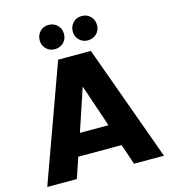

<svg xmlns="http://www.w3.org/2000/svg" viewBox="-130 -1017 997 1122"><g transform="rotate(-15 368.5 -456.5)"><path d="M541 0C541 0 722 0 722 0C722 0 468 -702 468 -702C468 -702 270 -702 270 -702C270 -702 16 0 16 0C16 0 195 0 195 0C195 0 237 -124 237 -124C237 -124 499 -124 499 -124C499 -124 541 0 541 0ZM282 -256C282 -256 368 -513 368 -513C368 -513 455 -256 455 -256C455 -256 282 -256 282 -256ZM268 -766C268 -766 268 -766 268 -766C289 -766 306 -773 321 -787C335 -801 342 -818 342 -839C342 -839 342 -839 342 -839C342 -860 335 -878 321 -892C307 -906 289 -913 268 -913C268 -913 268 -913 268 -913C247 -913 230 -906 216 -892C202 -877 195 -860 195 -839C195 -839 195 -839 195 -839C195 -818 202 -801 216 -787C230 -773 247 -766 268 -766ZM468 -766C468 -766 468 -766 468 -766C489 -766 506 -773 521 -787C535 -801 542 -818 542 -839C542 -839 542 -839 542 -839C542 -860 535 -878 521 -892C507 -906 489 -913 468 -913C468 -913 468 -913 468 -913C447 -913 430 -906 416 -892C402 -877 395 -860 395 -839C395 -839 395 -839 395 -839C395 -818 402 -801 416 -787C430 -773 447 -766 468 -766Z"/></g></svg>

Font: Girnar Poppins
Style: Bold
Weight: 500
Designer: Ninad Kale (Devanagari), Jonny Pinhorn (Latin)
Foundry: Indian Type Foundry
Version: ""